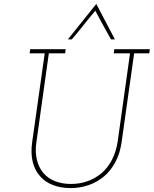

<svg xmlns="http://www.w3.org/2000/svg" viewBox="-20 -951 784 979"><path d="M134 -700 131 -679H208L144 -226Q136 -169 147 -125Q158 -81 185 -52Q211 -22 251 -7Q291 8 340 8Q388 8 431.5 -7Q475 -22 511 -52Q545 -81 568.5 -125Q592 -169 600 -226L664 -679H741L744 -700H563L560 -679H643L580 -229Q572 -177 551 -136.5Q530 -96 499 -69Q466 -41 426 -27Q386 -13 342 -13Q297 -13 261 -27Q225 -41 201 -69Q178 -96 168 -136.5Q158 -177 166 -229L229 -679H312L315 -700ZM471 -931Q435 -886 398.5 -840.5Q362 -795 326 -750H346Q377 -786 406 -823Q435 -860 466 -896Q486 -859 505.5 -823Q525 -787 546 -750H566Q542 -795 518.5 -840.5Q495 -886 471 -931Z"/></svg>

Font: Josefin Slab Thin ExtraLight
Style: Italic
Weight: 250
Italic angle: -12°
Version: Version 2.000